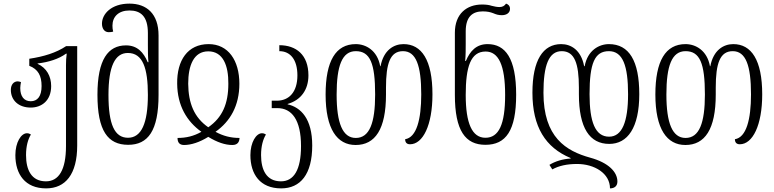

<svg xmlns="http://www.w3.org/2000/svg" viewBox="-20 -791 4280 1062"><path d="M235 251C342 251 407 173 407 14V-536H346C291 -499 222 -478 142 -466V-427C191 -408 210 -372 210 -315C210 -258 187 -231 150 -231C113 -231 92 -258 92 -304C92 -314 94 -326 96 -337C90 -339 83 -341 78 -341C56 -341 40 -323 40 -294C40 -236 83 -196 150 -196C210 -196 263 -234 263 -315C263 -369 238 -415 188 -438V-440C249 -447 305 -465 345 -494H349C346 -473 345 -452 345 -431V17C345 149 305 212 234 212C154 212 124 149 124 67C124 17 135 -21 151 -47C145 -51 138 -54 129 -54C97 -54 65 -4 65 67C65 173 119 251 235 251Z M689 10C799 10 857 -68 857 -266V-595C857 -715 791 -771 696 -771C596 -771 544 -714 544 -660C544 -634 557 -613 581 -613C591 -613 599 -614 606 -616C603 -627 602 -638 602 -649C602 -699 636 -733 696 -733C758 -733 798 -701 798 -608V-542C798 -513 798 -478 801 -447H797C774 -502 739 -540 677 -540C578 -540 519 -462 519 -267C519 -68 576 10 689 10ZM688 -29C614 -29 580 -102 580 -266C580 -424 616 -498 687 -498C770 -498 798 -414 798 -266C798 -109 762 -29 688 -29Z M998 11C1037 11 1084 -4 1132 -34C1181 -4 1225 11 1265 11C1297 11 1304 -9 1305 -28C1256 -28 1214 -39 1172 -62C1253 -119 1304 -206 1304 -328C1304 -456 1243 -547 1134 -547C1018 -547 958 -457 960 -328C961 -206 1014 -119 1094 -62C1052 -38 1010 -28 962 -28C962 -4 972 11 998 11ZM1132 -87C1054 -141 1022 -220 1021 -328C1021 -428 1051 -507 1132 -507C1214 -507 1244 -428 1243 -328C1243 -217 1210 -141 1132 -87Z M1535 251C1642 251 1707 173 1707 14C1707 -135 1644 -197 1571 -214V-216C1644 -237 1686 -294 1686 -374C1686 -488 1618 -541 1525 -541V-508C1586 -508 1625 -461 1625 -374C1625 -282 1579 -234 1511 -234H1483V-193H1514C1594 -193 1645 -128 1645 17C1645 149 1605 212 1534 212C1454 212 1424 149 1424 67C1424 17 1435 -21 1451 -47C1445 -51 1438 -54 1429 -54C1397 -54 1365 -4 1365 67C1365 173 1419 251 1535 251Z M1947 11C2055 11 2115 -76 2115 -268V-306C2115 -440 2138 -508 2209 -508C2281 -508 2310 -429 2310 -269C2310 -130 2284 -31 2221 -21C2221 -4 2229 7 2248 7C2319 7 2372 -98 2372 -269C2372 -459 2312 -547 2212 -547C2158 -547 2102 -514 2085 -425H2083C2067 -513 2003 -547 1948 -547C1837 -547 1781 -454 1781 -268C1781 -77 1845 11 1947 11ZM1948 -28C1875 -28 1842 -110 1842 -268C1842 -427 1872 -508 1948 -508C2027 -508 2055 -441 2055 -268C2055 -111 2024 -28 1948 -28Z M2665 10C2778 10 2835 -68 2835 -267C2835 -469 2775 -547 2677 -547C2615 -547 2580 -509 2557 -454H2553C2556 -485 2556 -520 2556 -549V-618C2556 -700 2595 -728 2650 -728C2676 -728 2692 -724 2708 -718C2724 -711 2737 -707 2756 -707C2782 -707 2801 -720 2801 -742C2801 -760 2789 -768 2779 -771C2771 -759 2760 -752 2743 -752C2729 -752 2715 -755 2699 -759C2685 -764 2667 -766 2646 -766C2562 -766 2496 -715 2496 -610V-266C2496 -68 2554 10 2665 10ZM2665 -29C2591 -29 2556 -109 2556 -266C2556 -421 2583 -506 2666 -506C2737 -506 2774 -432 2774 -266C2774 -102 2739 -29 2665 -29Z M3350 5C3451 5 3516 -84 3516 -270C3516 -454 3460 -547 3348 -547C3294 -547 3230 -513 3214 -425H3211C3194 -514 3139 -547 3084 -547C2984 -547 2925 -459 2925 -278C2925 -89 2997 25 3136 83V86C3095 88 3050 101 3019 121L3035 146C3071 126 3116 116 3172 116C3268 116 3354 168 3354 251C3379 251 3395 238 3395 213C3395 161 3347 109 3244 81C3111 44 2986 -31 2986 -278C2986 -429 3015 -508 3087 -508C3158 -508 3182 -440 3182 -306V-270C3182 -82 3242 5 3350 5ZM3348 -508C3425 -508 3454 -427 3454 -270C3454 -117 3421 -35 3349 -35C3272 -35 3241 -117 3241 -270C3241 -441 3269 -508 3348 -508Z M3771 11C3879 11 3939 -76 3939 -268V-306C3939 -440 3962 -508 4033 -508C4105 -508 4134 -429 4134 -269C4134 -130 4108 -31 4045 -21C4045 -4 4053 7 4072 7C4143 7 4196 -98 4196 -269C4196 -459 4136 -547 4036 -547C3982 -547 3926 -514 3909 -425H3907C3891 -513 3827 -547 3772 -547C3661 -547 3605 -454 3605 -268C3605 -77 3669 11 3771 11ZM3772 -28C3699 -28 3666 -110 3666 -268C3666 -427 3696 -508 3772 -508C3851 -508 3879 -441 3879 -268C3879 -111 3848 -28 3772 -28Z"/></svg>

Font: Noto Serif Georgian ExtraCondensed Light
Style: Regular
Weight: 300
Width: 2
Designer: Monotype Design Team, Akaki Razmadze
Foundry: Google LLC
Version: Version 2.003